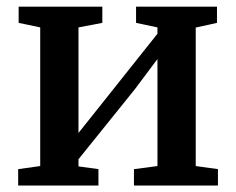

<svg xmlns="http://www.w3.org/2000/svg" viewBox="-20 -572 728 592"><path d="M36 0V-50.5L104 -60V-487.5L37.5 -501.5V-551.5H295.5V-501.5L222 -487.5V-162L288.5 -245.5L465.5 -468V-487.5L399.5 -501.5V-551.5H649V-501.5L583.5 -487V-60L652 -50.5V0H393V-50.5L465.5 -60V-390L395.5 -296.5L222 -81V-59L283.5 -50.5V0Z"/></svg>

Font: Merriweather 28pt SemiBold
Style: Regular
Weight: 600
Version: Version 2.100